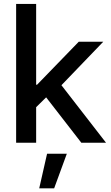

<svg xmlns="http://www.w3.org/2000/svg" viewBox="-20 -748 579 1006"><path d="M161.1 -178.2V-304.2H174.3L392.6 -529.3H521L274.9 -273.4H257.8ZM64.5 0V-727.5H169.4V0ZM406.2 0 212.4 -250 284.7 -323.7 535.6 0ZM185.5 238.8 226.6 57.6H330.1L263.7 238.8Z"/></svg>

Font: Inter 24pt Medium
Style: Regular
Weight: 500
Designer: Rasmus Andersson
Foundry: rsms
Version: Version 4.001;git-66647c0bb